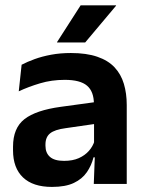

<svg xmlns="http://www.w3.org/2000/svg" viewBox="-20 -706 556 737"><path d="M340 0 344.5 -120 341 -131V-284.5L340.5 -306.5Q340.5 -354.5 314.2 -377Q288 -399.5 228.5 -399.5Q178 -399.5 133.8 -386.2Q89.5 -373 52 -355.5L63 -457.5Q85 -469 113.2 -479.2Q141.5 -489.5 176.5 -496Q211.5 -502.5 252 -502.5Q312 -502.5 353.5 -488.2Q395 -474 419.8 -447.5Q444.5 -421 455.5 -384.2Q466.5 -347.5 466.5 -303V0ZM179.5 11.5Q106.5 11.5 68.2 -25Q30 -61.5 30 -129V-143Q30 -214.5 74 -248.8Q118 -283 213.5 -296L352.5 -315L360 -232.5L232 -214Q190 -208.5 172.2 -194Q154.5 -179.5 154.5 -151.5V-146.5Q154.5 -119 171.8 -103.8Q189 -88.5 226 -88.5Q259 -88.5 282.5 -99Q306 -109.5 321.2 -126.8Q336.5 -144 343 -165.5L361 -102H339Q331 -70.5 313.2 -44.8Q295.5 -19 263.5 -3.8Q231.5 11.5 179.5 11.5ZM289.5 -685.5H425.5V-684L307 -543H199V-544.5Z"/></svg>

Font: Anek Gujarati Medium SemiBold
Style: Regular
Weight: 600
Version: Version 1.003